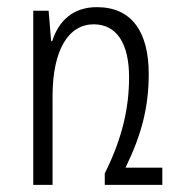

<svg xmlns="http://www.w3.org/2000/svg" viewBox="-20 -517 493 537"><path d="M331 -48C376 -140 396 -218 396 -310C396 -430 347 -497 251 -497C186 -497 145 -461 126 -402H123L116 -487H73V0H127V-248C127 -378 172 -449 242 -449C306 -449 341 -396 341 -301C341 -217 323 -132 273 -32V0H434V-48Z"/></svg>

Font: Noto Sans Armenian Condensed Light
Style: Regular
Weight: 300
Width: 3
Designer: Monotype Design Team
Foundry: Monotype Imaging Inc.
Version: Version 2.008